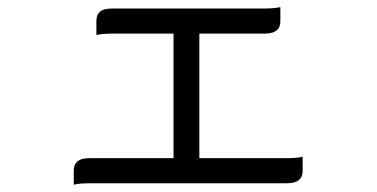

<svg xmlns="http://www.w3.org/2000/svg" viewBox="-20 -502 1040 530"><path d="M246.1 -405.3Q261.7 -409.2 289.1 -409.2H459V-65.4H227.5Q202.6 -65.4 191.9 -54.7Q183.6 -46.4 183.6 -30.8V7.8Q199.7 3.9 227.5 3.9H771.5Q796.4 3.9 807.1 -6.8Q815.4 -15.1 815.4 -30.8V-69.3Q799.3 -65.4 771.5 -65.4H530.3V-409.2H710Q734.9 -409.2 745.6 -419.9Q753.9 -428.2 753.9 -443.8V-482.4Q737.8 -478.5 710 -478.5H289.1Q264.6 -478.5 254.4 -468.3Q246.1 -460 246.1 -443.8Z"/></svg>

Font: YuPearl-Light
Style: Light
Weight: 300
Designer: Max Yao
Foundry: Max-Everyday
Version: Version 1.011; ttfautohint (v1.8.3)